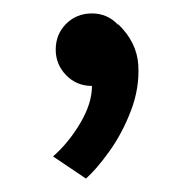

<svg xmlns="http://www.w3.org/2000/svg" viewBox="-20 -120 281 286"><path d="M117 8Q94 8 78.5 -8Q63 -24 63 -46Q63 -69 78.5 -84.5Q94 -100 117 -100Q140 -100 156 -83V-84Q184 -57 186 -23Q188 11 175 45Q162 79 142.5 106Q123 133 108 146L59 113Q82 93 99.5 63.5Q117 34 117 8Z"/></svg>

Font: Epunda Sans
Style: Regular
Weight: 400
Designer: Simon Atzbach
Foundry: typofactur
Version: Version 2.204; ttfautohint (v1.8.4.7-5d5b)